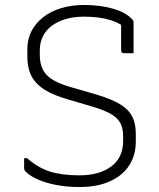

<svg xmlns="http://www.w3.org/2000/svg" viewBox="-20 -736 640 772"><path d="M317 -716Q382 -716 433 -701.5Q484 -687 509 -661Q514 -657 515.5 -653.5Q517 -650 517 -645Q517 -625 517 -604Q517 -583 517 -562.5Q517 -542 517 -522Q507 -522 497.5 -522Q488 -522 478 -522Q473 -522 470 -525Q467 -528 467 -533Q467 -550 467 -566.5Q467 -583 467 -599.5Q467 -616 467 -633Q467 -650 467 -666L494 -614Q469 -641 425 -655Q381 -669 317 -669Q277 -669 244.5 -659.5Q212 -650 188.5 -632.5Q165 -615 152.5 -590Q140 -565 140 -534V-515Q140 -484 150.5 -460Q161 -436 187 -418.5Q213 -401 260 -387L357 -359Q402 -346 434.5 -331.5Q467 -317 487 -299Q507 -281 516.5 -256.5Q526 -232 526 -198V-166Q526 -112 499.5 -71Q473 -30 422 -7Q371 16 299 16Q250 16 207.5 8Q165 0 133 -14Q101 -28 83 -46Q79 -50 78 -53.5Q77 -57 77 -61Q77 -68 77 -74.5Q77 -81 77 -87.5Q77 -94 77 -100H89Q133 -61 181.5 -46Q230 -31 299 -31Q379 -31 427 -66.5Q475 -102 475 -169V-189Q475 -221 463.5 -242Q452 -263 424.5 -278.5Q397 -294 349 -308L251 -337Q206 -350 175.5 -366Q145 -382 126 -402.5Q107 -423 98.5 -449Q90 -475 90 -509V-539Q90 -579 107 -611.5Q124 -644 154.5 -667.5Q185 -691 226.5 -703.5Q268 -716 317 -716Z"/></svg>

Font: Recursive Light
Style: Regular
Weight: 300
Version: Version 1.085